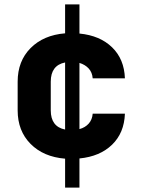

<svg xmlns="http://www.w3.org/2000/svg" viewBox="-20 -710 640 870"><path d="M275 140V9Q177 1 118.5 -58Q60 -117 60 -210V-340Q60 -433 118.5 -492Q177 -551 275 -559V-690H340V-558Q433 -549 488 -495.5Q543 -442 546 -355H400Q398 -382 382 -399.5Q366 -417 340 -425V-125Q366 -132 382 -150Q398 -168 400 -195H546Q543 -108 488 -54.5Q433 -1 340 8V140ZM210 -210Q210 -136 275 -123V-427Q210 -414 210 -340Z"/></svg>

Font: Tiny ExtraBold
Style: Regular
Weight: 800
Designer: Philipp Nurullin, Konstantin Bulenkov
Foundry: JetBrains
Version: Version 2.251; ttfautohint (v1.8.4.7-5d5b)